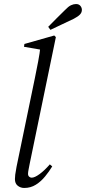

<svg xmlns="http://www.w3.org/2000/svg" viewBox="-20 -920 426 952"><path d="M100 12Q82 12 68 1Q54 -10 54 -32Q54 -41 55.5 -54Q57 -67 62 -93L153 -533Q161 -574 169 -614Q177 -654 181 -694L198 -671L99 -688L101 -702L249 -744L257 -736L127 -107Q124 -91 121.5 -78.5Q119 -66 119 -58Q119 -49 124.5 -44Q130 -39 137 -39Q152 -39 176.5 -57Q201 -75 227 -105L239 -95Q224 -70 203.5 -45Q183 -20 157.5 -4Q132 12 100 12ZM219 -787Q239 -808 260 -828.5Q281 -849 301 -869Q319 -888 332 -894Q345 -900 357 -900Q371 -900 378.5 -891Q386 -882 386 -871Q386 -858 376.5 -848Q367 -838 346 -827Q317 -813 288 -799.5Q259 -786 230 -772Z"/></svg>

Font: Source Serif 4 60pt
Style: Italic
Weight: 400
Italic angle: -12°
Version: Version 4.004;hotconv 1.0.116;makeotfexe 2.5.65601